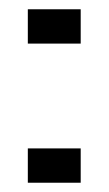

<svg xmlns="http://www.w3.org/2000/svg" viewBox="-20 -394 234 414"><path d="M40 -300V-374H154V-300ZM40 0V-74H154V0Z"/></svg>

Font: Big Shoulders Stencil Text Thin Thin
Style: Regular
Weight: 250
Version: Version 2.001